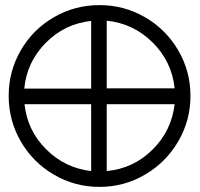

<svg xmlns="http://www.w3.org/2000/svg" viewBox="-20 -696 782 752"><path d="M678 -499Q726 -417 726 -320.5Q726 -224 678 -142Q630 -60 548 -12Q466 36 369.5 36Q273 36 191 -12Q109 -60 61.5 -142Q14 -224 14 -320.5Q14 -417 61.5 -499Q109 -581 191 -628.5Q273 -676 369.5 -676Q466 -676 548 -628.5Q630 -581 678 -499ZM76 -288Q87 -185 160.5 -111.5Q234 -38 337 -26V-288ZM664 -288H398V-26Q503 -36 577.5 -110Q652 -184 664 -288ZM664 -350Q653 -455 578 -529.5Q503 -604 398 -615V-350ZM75 -349H337V-614Q233 -603 159 -528Q85 -453 75 -349Z"/></svg>

Font: Astronomicon
Style: Regular
Weight: 400
Version: Version 1.1